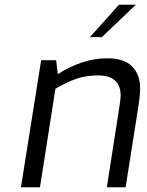

<svg xmlns="http://www.w3.org/2000/svg" viewBox="-20 -787 616 807"><path d="M153 -534H216L223 -475Q268 -505 321.5 -523.5Q375 -542 431 -542Q502 -542 535.5 -507.5Q569 -473 569 -416Q569 -382 559 -323L508 0H429L479 -320Q487 -368 487 -385Q487 -470 392 -470Q342 -470 302.5 -456.5Q263 -443 213 -414L148 0H68ZM480 -767H551L408 -631H358Z"/></svg>

Font: Exo
Style: Italic
Weight: 400
Italic angle: -9°
Designer: Natanael Gama
Foundry: Natanael Gama
Version: Version 1.500; ttfautohint (v1.6)